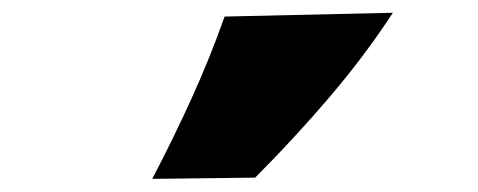

<svg xmlns="http://www.w3.org/2000/svg" viewBox="-20 -929 742 298"><path d="M216.3 -651.4Q249.5 -714.8 277.8 -777.3Q306.2 -839.8 328.6 -903.3L589.8 -909.2Q546.4 -842.8 491.7 -778.6Q437 -714.4 376 -653.3Z"/></svg>

Font: Pinar-DS3-FD Black
Style: Regular
Weight: 900
Designer: Amin Abedi
Version: Version 3.000